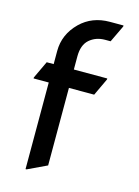

<svg xmlns="http://www.w3.org/2000/svg" viewBox="-117 -812 648 897"><g transform="rotate(15 207.5 -363.5)"><path d="M97.7 19.5V-399.4H24.4V-404.3L64 -488.3H97.7V-551.8Q97.7 -632.3 158.2 -691.9Q214.8 -747.1 300.3 -747.1H366.2V-742.2L327.1 -660.2H300.3Q256.3 -660.2 225.6 -633.8Q195.3 -607.4 195.3 -551.8V-488.3H356.9V-483.4L317.4 -399.4H195.3V-24.4L102.5 19.5Z"/></g></svg>

Font: Nova Round
Style: Book
Weight: 400
Version: Version 2.000